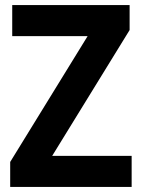

<svg xmlns="http://www.w3.org/2000/svg" viewBox="-20 -785 558 754"><path d="M497 -51V-173H185L489 -667V-765H28V-643H324L20 -149V-51Z"/></svg>

Font: Noto Sans Tamil UI SemiCondensed
Style: Bold
Weight: 700
Width: 4
Designer: Jelle Bosma - Monotype Design Team
Foundry: Monotype Imaging Inc.
Version: Version 2.004